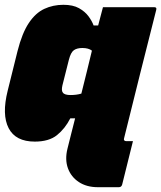

<svg xmlns="http://www.w3.org/2000/svg" viewBox="-20 -580 672 800"><path d="M261 40Q269 10 276.5 -22Q284 -54 293 -87H273Q251 -44 217.5 -17Q184 10 125 10Q45 10 16 -46Q-13 -102 12 -202L53 -367Q72 -442 100 -484Q128 -526 164.5 -543Q201 -560 244 -560Q284 -560 309 -546Q334 -532 348.5 -512.5Q363 -493 370 -474H389Q394 -493 399 -512Q404 -531 409 -550H623Q634 -550 631 -539Q597 -405 563.5 -271.5Q530 -138 497 -4Q495 2 498 5Q500 8 505 8H534Q523 53 511.5 98.5Q500 144 489 189Q486 200 475 200H388Q341 200 308.5 178.5Q276 157 263 121Q250 85 261 40ZM242 -194Q249 -184 274 -184Q299 -184 319 -190Q330 -235 341.5 -280.5Q353 -326 363 -369Q349 -380 323 -380Q301 -380 288 -371Q275 -362 267 -331L240 -224Q235 -202 242 -194Z"/></svg>

Font: Recursive Sn Lnr St XBk
Style: Italic
Weight: 1000
Italic angle: -15°
Version: Version 1.079;hotconv 1.0.112;makeotfexe 2.5.65598; ttfautoh